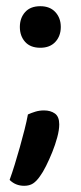

<svg xmlns="http://www.w3.org/2000/svg" viewBox="-20 -480 260 619"><path d="M44 -393Q44 -422 61 -441Q78 -460 110 -460Q141 -460 158.5 -441Q176 -422 176 -393Q176 -364 158.5 -345Q141 -326 110 -326Q78 -326 61 -345Q44 -364 44 -393ZM109 88Q98 104 86.5 111.5Q75 119 58 119Q30 119 11 100Q19 78 27.5 50.5Q36 23 44 -5.5Q52 -34 59 -61.5Q66 -89 70 -111Q81 -116 94 -120Q107 -124 122 -124Q143 -124 157 -114Q171 -104 171 -79Q171 -61 164.5 -37Q158 -13 148.5 10.5Q139 34 128.5 55Q118 76 109 88Z"/></svg>

Font: Baloo Da 2 Medium
Style: Regular
Weight: 500
Designer: Noopur Datye, Sulekha Rajkumar and Ek Type
Foundry: Ek Type
Version: Version 1.640;hotconv 1.0.111;makeotfexe 2.5.65597; ttfautoh